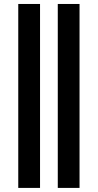

<svg xmlns="http://www.w3.org/2000/svg" viewBox="-20 -714 490 962"><path d="M269.5 227.5V-694.1H378.5V227.5ZM71.5 227.5V-694.1H180.6V227.5Z"/></svg>

Font: Ancizar Sans Thin
Style: Regular
Weight: 100
Designer: Cesar Puertas, Viviana Monsalve, Julian Moncada, Julian Prieto, Jose Castro, Mariel Hernandez, Felipe Aragon, Sara Alarc
Version: Version 8.100